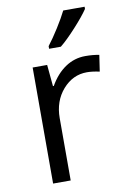

<svg xmlns="http://www.w3.org/2000/svg" viewBox="-87 -819 581 872"><g transform="rotate(-10 204.0 -383.0)"><path d="M330.1 -544.9Q365.7 -544.9 394 -539.1L382.8 -463.9Q349.6 -471.2 324.2 -471.2Q259.3 -471.2 213.1 -418.5Q167 -365.7 167 -287.1V0H85.9V-535.2H152.8L162.1 -436H166Q195.8 -488.3 237.8 -516.6Q279.8 -544.9 330.1 -544.9ZM174.3 -618.2Q197.8 -648.4 224.9 -691.4Q252 -734.4 267.6 -766.1H366.2V-755.9Q344.7 -724.1 302.2 -677.7Q259.8 -631.3 228.5 -606H174.3Z"/></g></svg>

Font: HunimalSansv1.5
Style: Regular
Weight: 400
Foundry: Ascender Corporation
Version: Version 1.10